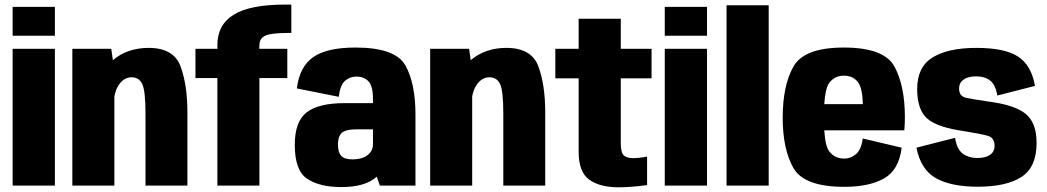

<svg xmlns="http://www.w3.org/2000/svg" viewBox="-20 -808 4560 836"><path d="M35 0V-595.5H219V0ZM35 -778H219V-652.5H35Z M295 0V-595.5H464.5L471.5 -546Q534.5 -599.5 627 -599.5Q736.5 -599.5 766.2 -518.8Q796 -438 796 -319V0H613.5V-312Q613.5 -413.5 599.2 -442.5Q585 -471.5 553 -471.5Q519 -471.5 496 -436.5Q483.5 -417 478 -388.5V0Z M926.5 0V-468H831V-595.5H927L926.5 -611.5Q926.5 -700.5 997.8 -744.2Q1069 -788 1220.5 -788H1248.5V-664.5H1232.5Q1161 -664.5 1135.2 -652.8Q1109.5 -641 1109.5 -611L1109 -595.5H1231V-468H1109.5V0Z M1634 0 1620.5 -39Q1620 -38.5 1619 -37.5Q1570.5 6.5 1466 6.5Q1371.5 6.5 1317.5 -29.5Q1263.5 -65.5 1263.5 -177Q1263.5 -279 1315.5 -319Q1367.5 -359 1481 -359H1604V-376.5Q1604 -433 1584.5 -453.8Q1565 -474.5 1532.5 -474.5Q1502.5 -474.5 1481.8 -455.8Q1461 -437 1455 -386.5L1272.5 -423Q1284.5 -518.5 1344.5 -559.8Q1404.5 -601 1527.5 -601Q1701.5 -601 1745.2 -523Q1789 -445 1789 -308.5V0ZM1604 -181V-245H1535Q1484.5 -245 1468 -229.2Q1451.5 -213.5 1451.5 -179.5Q1451.5 -144.5 1466 -129.2Q1480.5 -114 1515.5 -114Q1555.5 -114 1579.8 -132Q1604 -150 1604 -181Z M1853 0V-595.5H2022.5L2029.5 -546Q2092.5 -599.5 2185 -599.5Q2294.5 -599.5 2324.2 -518.8Q2354 -438 2354 -319V0H2171.5V-312Q2171.5 -413.5 2157.2 -442.5Q2143 -471.5 2111 -471.5Q2077 -471.5 2054 -436.5Q2041.5 -417 2036 -388.5V0Z M2672.5 7.5Q2592.5 7.5 2546 -25.5Q2499.5 -58.5 2499.5 -147V-467H2398V-595.5H2499.5V-726.5H2683V-595.5H2817V-467H2683V-185Q2683 -143.5 2696 -131.5Q2709 -119.5 2736 -119.5Q2763.5 -119.5 2797.5 -126V-2Q2727.5 7.5 2672.5 7.5Z M2874.5 0V-595.5H3058.5V0ZM2874.5 -778H3058.5V-652.5H2874.5Z M3143.5 0V-785H3327V0Z M3656.5 5.5Q3481.5 5.5 3434.8 -76.2Q3388 -158 3388 -295.5Q3388 -435.5 3434.8 -518.2Q3481.5 -601 3654 -601Q3830.5 -601 3875.2 -517.2Q3920 -433.5 3920 -298.5Q3920 -265.5 3917.5 -240.5H3569Q3573.5 -171 3591 -148.5Q3615 -117.5 3657 -117.5Q3685 -117.5 3707.8 -137.5Q3730.5 -157.5 3736.5 -205L3906 -165Q3894 -67.5 3829.2 -31Q3764.5 5.5 3656.5 5.5ZM3569 -354.5H3737Q3735.5 -423.5 3716 -449.5Q3695 -478.5 3654.5 -478.5Q3614 -478.5 3590.5 -447Q3573.5 -424 3569 -354.5Z M4237.5 5Q4120 5 4054.2 -32.8Q3988.5 -70.5 3970.5 -165L4138.5 -208Q4146.5 -157 4172.8 -138.5Q4199 -120 4235 -120Q4271 -120 4290.8 -133.8Q4310.5 -147.5 4310.5 -173.5Q4310.5 -208 4281.5 -216.5Q4252.5 -225 4180.5 -236.5Q4062 -253 4017.8 -291.2Q3973.5 -329.5 3973.5 -420.5Q3973.5 -516.5 4040.8 -558Q4108 -599.5 4232 -599.5Q4353.5 -599.5 4412 -562.2Q4470.5 -525 4486.5 -434L4322.5 -392Q4314.5 -439 4291.2 -457.2Q4268 -475.5 4230 -475.5Q4194.5 -475.5 4175.2 -461.2Q4156 -447 4156 -423Q4156 -388.5 4186.8 -382Q4217.5 -375.5 4286 -365.5Q4398.5 -351 4446 -312.2Q4493.5 -273.5 4493.5 -186Q4493.5 -80 4427.5 -37.5Q4361.5 5 4237.5 5Z"/></svg>

Font: Anybody ExtraBold
Style: Regular
Weight: 800
Designer: Tyler Finck
Foundry: Etcetera Type Company
Version: Version 1.010; ttfautohint (v1.8.3) -l 8 -r 50 -G 200 -x 14 